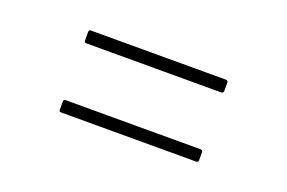

<svg xmlns="http://www.w3.org/2000/svg" viewBox="-40 -493 570 381"><g transform="rotate(20 244.5 -302.5)"><path d="M102 -362Q98 -362 98 -367V-384Q98 -389 102 -389H387Q392 -389 392 -384V-367Q392 -362 387 -362ZM102 -216Q98 -216 98 -220V-237Q98 -242 102 -242H387Q392 -242 392 -237V-220Q392 -216 387 -216Z"/></g></svg>

Font: Sofia Sans Cond ExtraLight
Style: Regular
Weight: 200
Width: 3
Designer: Botio Nikoltchev, Ani Petrova
Foundry: lettersoup
Version: Version 4.100; ttfautohint (v1.8.3)